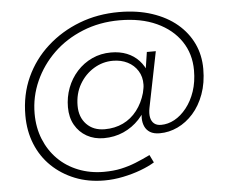

<svg xmlns="http://www.w3.org/2000/svg" viewBox="-58 -786 1224 1024"><g transform="rotate(-5 553.5 -274.0)"><path d="M460 170Q374 170 303 141.5Q232 113 179.5 62.5Q127 12 98.5 -58Q70 -128 70 -212Q70 -323 112 -415Q154 -507 229.5 -575Q305 -643 403 -680.5Q501 -718 615 -718Q713 -718 791.5 -692Q870 -666 924.5 -620Q979 -574 1008 -512.5Q1037 -451 1037 -377Q1037 -302 1015 -242Q993 -182 956 -140.5Q919 -99 872.5 -77Q826 -55 776 -55Q744 -55 724.5 -67Q705 -79 696 -99.5Q687 -120 687 -145Q687 -160 691 -179.5Q695 -199 706 -233L724 -227Q704 -176 667.5 -137Q631 -98 582.5 -76.5Q534 -55 477 -55Q426 -55 386 -77.5Q346 -100 323 -140.5Q300 -181 300 -236Q300 -290 318.5 -339Q337 -388 371.5 -426Q406 -464 452.5 -485.5Q499 -507 554 -507Q601 -507 638.5 -492Q676 -477 703 -448Q730 -419 746 -375L726 -369L745 -493H793L733 -195Q727 -165 731.5 -143.5Q736 -122 750 -110.5Q764 -99 787 -99Q824 -99 859 -118Q894 -137 923.5 -174Q953 -211 970 -261.5Q987 -312 987 -374Q987 -462 941.5 -529.5Q896 -597 812.5 -635.5Q729 -674 614 -674Q507 -674 416 -637Q325 -600 259.5 -536.5Q194 -473 157 -390.5Q120 -308 120 -217Q120 -142 145.5 -79.5Q171 -17 216.5 28.5Q262 74 325 99Q388 124 461 124Q513 124 554 115Q595 106 632.5 91Q670 76 711 56L731 97Q700 116 656 132.5Q612 149 561 159.5Q510 170 460 170ZM486 -102Q540 -102 584 -123Q628 -144 659 -184Q690 -224 705 -277Q708 -291 710 -301.5Q712 -312 712 -321Q713 -363 693 -395Q673 -427 638.5 -444.5Q604 -462 560 -462Q505 -462 457.5 -433Q410 -404 381 -354Q352 -304 352 -239Q352 -178 388.5 -140Q425 -102 486 -102Z"/></g></svg>

Font: Lexend Exa ExtraLight
Style: Regular
Weight: 250
Designer: Bonnie Shaver-Troup, Thomas Jockin
Foundry: Lexend
Version: Version 1.007